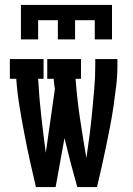

<svg xmlns="http://www.w3.org/2000/svg" viewBox="-20 -760 540 780"><path d="M65 -600V-740H435V-600H365V-678H285V-600H215V-678H135V-600ZM126 0Q113 -54 101 -109Q89 -164 78.5 -219Q68 -274 59 -329Q50 -384 46 -440H20V-520H157V-440H135Q139 -364 147.5 -289Q156 -214 166 -139L203 -399Q201 -409 200 -419.5Q199 -430 198 -440H172V-520H309V-440H287Q293 -359 305 -278.5Q317 -198 331 -118Q338 -165 344 -212Q350 -259 354.5 -306Q359 -353 363 -400Q367 -447 367 -494V-520H457V-494Q457 -452 452 -410.5Q447 -369 441 -327.5Q435 -286 427 -245Q419 -204 410.5 -163Q402 -122 393 -81.5Q384 -41 374 0H294Q280 -49 267 -99Q254 -149 242 -199L206 0Z"/></svg>

Font: Iosevka Curly Slab Medium
Style: Regular
Weight: 500
Monospace: yes
Designer: Belleve Invis
Foundry: Belleve Invis
Version: Version 22.1.2; ttfautohint (v1.8.4)